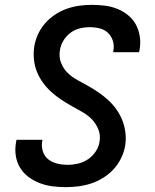

<svg xmlns="http://www.w3.org/2000/svg" viewBox="-20 -763 640 791"><path d="M251 8Q223 8 196 4.5Q169 1 144 -8.5Q119 -18 97.5 -34Q76 -50 62.5 -72.5Q49 -95 45 -122Q41 -149 46 -177L48 -187H155L154 -182Q150 -160 156.5 -139.5Q163 -119 179 -106.5Q195 -94 216 -89Q237 -84 259 -84Q280 -84 301.5 -89Q323 -94 342 -106.5Q361 -119 374 -138.5Q387 -158 390 -179Q395 -206 385 -230.5Q375 -255 357.5 -272.5Q340 -290 317.5 -302.5Q295 -315 273 -327.5Q251 -340 230 -354Q209 -368 190.5 -385Q172 -402 157 -422.5Q142 -443 132.5 -466.5Q123 -490 120 -516.5Q117 -543 121 -570Q125 -596 136 -620.5Q147 -645 165 -666Q183 -687 206.5 -702.5Q230 -718 255.5 -727Q281 -736 307 -739.5Q333 -743 358 -743Q386 -743 413 -739.5Q440 -736 463.5 -726.5Q487 -717 507.5 -700.5Q528 -684 540 -661.5Q552 -639 556 -612Q560 -585 555 -558L553 -548H446L447 -553Q451 -575 445 -594.5Q439 -614 425 -627.5Q411 -641 391 -646Q371 -651 350 -651Q329 -651 308.5 -646Q288 -641 270.5 -628Q253 -615 241.5 -596Q230 -577 227 -557Q222 -529 231.5 -504.5Q241 -480 259 -462.5Q277 -445 299.5 -433Q322 -421 344 -408.5Q366 -396 387 -381.5Q408 -367 426.5 -350Q445 -333 459.5 -312.5Q474 -292 483.5 -268.5Q493 -245 496.5 -218.5Q500 -192 496 -165Q492 -139 480 -113.5Q468 -88 449 -67Q430 -46 406 -31Q382 -16 356.5 -7.5Q331 1 304 4.5Q277 8 251 8Z"/></svg>

Font: Iosevka Aile Semibold
Style: Italic
Weight: 600
Italic angle: -9°
Designer: Belleve Invis
Foundry: Belleve Invis
Version: Version 31.1.0; ttfautohint (v1.8.4)